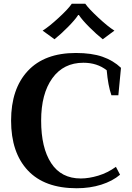

<svg xmlns="http://www.w3.org/2000/svg" viewBox="-20 -992 704 1022"><path d="M207 -829Q241 -850 292.5 -897.5Q344 -945 362 -972H434Q452 -946 503.5 -898Q555 -850 589 -829L527 -783Q494 -809 455.5 -847.5Q417 -886 400 -912H396Q380 -887 342 -848.5Q304 -810 270 -783ZM39 -350Q39 -519 128 -614.5Q217 -710 384 -710Q468 -710 525.5 -690Q583 -670 624 -631L610 -485H573Q555 -537 548 -618Q497 -658 424 -658Q318 -658 258.5 -575.5Q199 -493 199 -350Q199 -205 252.5 -123.5Q306 -42 410 -42Q453 -42 503 -57Q553 -72 597 -104L619 -62Q579 -28 519 -9Q459 10 388 10Q217 10 128 -85Q39 -180 39 -350Z"/></svg>

Font: Trirong Bold
Style: Regular
Weight: 700
Designer: Katatrad Team
Foundry: CadsonDemak
Version: Version 1.000